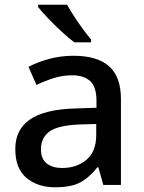

<svg xmlns="http://www.w3.org/2000/svg" viewBox="-20 -786 614 816"><path d="M292 -549Q393 -549 443.5 -504.5Q494 -460 494 -365V0H419L398 -75H394Q359 -31 320.5 -10.5Q282 10 214 10Q141 10 93 -29.5Q45 -69 45 -153Q45 -235 107 -278Q169 -321 298 -325L390 -328V-358Q390 -417 363 -441.5Q336 -466 287 -466Q246 -466 208 -454Q170 -442 135 -425L101 -502Q139 -522 188.5 -535.5Q238 -549 292 -549ZM317 -257Q225 -253 189.5 -226.5Q154 -200 154 -152Q154 -110 179 -91Q204 -72 244 -72Q306 -72 347.5 -107Q389 -142 389 -212V-259ZM265 -766Q277 -744 295 -716.5Q313 -689 332 -663Q351 -637 367 -618V-606H296Q272 -624 241.5 -652Q211 -680 183.5 -709Q156 -738 142 -756V-766Z"/></svg>

Font: Noto Sans Kannada Medium
Style: Regular
Weight: 500
Designer: Jelle Bosma - Monotype Design Team
Foundry: Monotype Imaging Inc.
Version: Version 2.005; ttfautohint (v1.8.4.7-5d5b)